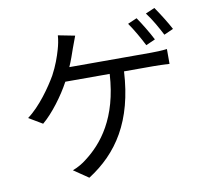

<svg xmlns="http://www.w3.org/2000/svg" viewBox="-93 -933 1186 1095"><g transform="rotate(-10 500.0 -385.5)"><path d="M842 -653C822 -693 785 -754 760 -790L707 -767C734 -729 768 -669 788 -629ZM334 -582C350 -618 362 -654 372 -683C379 -703 389 -730 398 -753L301 -772C299 -743 293 -716 286 -692C275 -653 257 -602 230 -552C195 -491 124 -389 52 -337L131 -290C189 -338 257 -429 297 -504H554C539 -250 431 -119 333 -45C311 -27 281 -10 252 1L337 59C509 -51 621 -218 637 -504H807C830 -504 869 -503 900 -501V-587C871 -583 831 -582 807 -582ZM817 -807C846 -770 878 -713 900 -670L954 -694C935 -731 896 -793 870 -830Z"/></g></svg>

Font: Noto Sans Japanese Regular
Style: Regular
Weight: 400
Designer: Ryoko NISHIZUKA (kana & ideographs); Paul D. Hunt (Latin, Greek & Cyrillic); Wenlong ZHANG (bopomofo); Sandoll Communica
Foundry: Adobe Systems Incorporated
Version: Version 1.000;PS 1;hotconv 1.0.78;makeotf.lib2.5.61930